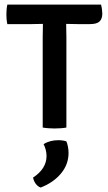

<svg xmlns="http://www.w3.org/2000/svg" viewBox="-20 -566 478 852"><path d="M12.5 -459Q10.1 -470.6 9.2 -481.5Q8.4 -492.5 8.4 -501.6Q8.4 -510.7 9.2 -522.5Q10.1 -534.3 12.5 -545.5H428.3Q430.8 -536.5 432.4 -525Q434 -513.5 434 -505.9Q434 -482.8 421.9 -470.9Q409.9 -459 378.5 -459H325.5Q316.3 -459 299.4 -459.5Q282.4 -460 273.6 -460H170.5Q160.7 -460 143.9 -459.5Q127.1 -459 117.5 -459ZM169.5 -400.2Q169.5 -416.2 170 -429.8Q170.5 -443.4 170.5 -460V-501.8H273.6V-460Q273.6 -443.4 274.1 -429.8Q274.6 -416.2 274.6 -400.2V0Q264.5 2 249.3 3.1Q234.1 4.1 222.1 4.1Q210.8 4.1 195.7 3.1Q180.5 2 169.5 0ZM274.4 61.2Q278.5 69.6 281.3 84.3Q284.2 99 284.2 112.7Q284.2 163.4 250.7 203.8Q217.1 244.2 160.5 266.2Q147.8 261.9 138.6 249.5Q129.5 237.1 126.7 222Q186.5 182.7 186.5 126.2Q186.5 112.9 183 98.9Q179.4 85 173.5 73.8Q200.3 56.1 239.1 56.1Q258.7 56.1 274.4 61.2Z"/></svg>

Font: Signika SC
Style: Regular
Weight: 300
Designer: Anna Giedryś
Foundry: Anna Giedryś
Version: Version 2.000